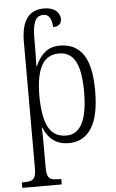

<svg xmlns="http://www.w3.org/2000/svg" viewBox="-64 -807 658 1090"><g transform="rotate(-5 264.5 -262.0)"><path d="M18 209H27Q55 209 70 204Q85 199 92 183.5Q99 168 99 135V-584Q99 -674 131 -719Q163 -764 229 -764Q273 -764 296.5 -744Q320 -724 320 -696Q320 -677 308 -665.5Q296 -654 272 -654Q268 -728 223 -728Q189 -728 174.5 -698Q160 -668 160 -601V-550Q160 -513 158 -441H161Q182 -491 215.5 -518.5Q249 -546 301 -546Q389 -546 433.5 -480Q478 -414 478 -274Q478 -130 433 -60Q388 10 303 10Q202 10 161 -91H158Q160 -67 160 25V137Q160 169 167 184.5Q174 200 189 204.5Q204 209 233 209H243V240H18ZM415 -274Q415 -390 385.5 -446Q356 -502 292 -502Q223 -502 191.5 -444Q160 -386 160 -273Q160 -155 190.5 -94.5Q221 -34 294 -34Q415 -34 415 -274Z"/></g></svg>

Font: Noto Serif NarrowLight
Style: Regular
Weight: 300
Width: 4
Designer: Monotype Design Team
Foundry: Monotype Imaging Inc.
Version: Version 1.001